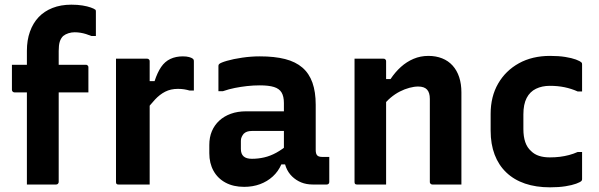

<svg xmlns="http://www.w3.org/2000/svg" viewBox="-20 -789 2560 821"><path d="M31 -512H347Q351 -512 353 -510.5Q355 -509 356.5 -507Q358 -505 358 -501Q358 -473 358 -448Q358 -423 358 -394H42Q39 -394 36.5 -395.5Q34 -397 32.5 -399.5Q31 -402 31 -405Q31 -434 31 -459Q31 -484 31 -512ZM231 -11Q231 -7 228 -3.5Q225 0 220 0Q188 0 158 0Q128 0 95 0Q95 -25 95 -50Q95 -75 95 -100Q95 -164 95 -220.5Q95 -277 95 -331.5Q95 -386 95 -444.5Q95 -503 95 -572Q95 -617 108 -653.5Q121 -690 145 -715.5Q169 -741 204.5 -755Q240 -769 285 -769Q312 -769 333 -765.5Q354 -762 368 -757Q382 -752 387 -748Q389 -747 389.5 -744.5Q390 -742 390 -740Q390 -714 390 -687.5Q390 -661 390 -635H371Q359 -640 347.5 -643.5Q336 -647 324 -649Q312 -651 299 -651Q286 -651 273 -647Q260 -643 250 -635Q240 -625 235.5 -610.5Q231 -596 231 -571Q231 -524 231 -466.5Q231 -409 231 -347Q231 -285 231 -224Q231 -163 231 -108.5Q231 -54 231 -11Z M601 -442H641Q653 -479 669 -502.5Q685 -526 708.5 -537Q732 -548 762 -548Q778 -548 788.5 -545Q799 -542 803 -539Q807 -536 808 -533.5Q809 -531 809 -526Q809 -510 809 -494.5Q809 -479 809 -464Q809 -449 809 -433.5Q809 -418 809 -402H790Q780 -405 768 -407Q756 -409 741 -409Q710 -409 686.5 -397Q663 -385 643 -363.5Q623 -342 601 -313ZM620 0Q598 0 575.5 0Q553 0 531 0Q509 0 487 0Q484 0 482 -0.5Q480 -1 478.5 -2.5Q477 -4 476.5 -6Q476 -8 476 -11Q476 -48 476 -89.5Q476 -131 476 -175Q476 -219 476 -263.5Q476 -308 476 -352.5Q476 -397 476 -440Q476 -468 476 -493Q476 -518 476 -538Q501 -538 523.5 -538Q546 -538 567.5 -538Q589 -538 609 -538Q613 -538 615 -536.5Q617 -535 618.5 -533Q620 -531 620 -527Q620 -481 620 -430Q620 -379 620 -326Q620 -273 620 -217.5Q620 -162 620 -107.5Q620 -53 620 0Z M1330 -341Q1330 -316 1330 -292.5Q1330 -269 1330 -244.5Q1330 -220 1330 -195.5Q1330 -171 1330 -148Q1330 -140 1331.5 -134Q1333 -128 1337 -124Q1340 -121 1345.5 -119.5Q1351 -118 1358 -118Q1361 -118 1363.5 -118Q1366 -118 1369 -118H1388Q1388 -91 1388 -64.5Q1388 -38 1388 -11Q1388 -6 1385 -3Q1382 0 1377 0Q1372 0 1352.5 0Q1333 0 1318 0Q1290 0 1268 -9Q1246 -18 1229 -34.5Q1212 -51 1203 -74Q1194 -97 1194 -126Q1194 -157 1194 -189Q1194 -221 1194 -252Q1194 -269 1194 -284.5Q1194 -300 1194 -316Q1194 -332 1194 -348Q1194 -377 1184 -393.5Q1174 -410 1151.5 -417Q1129 -424 1091 -424Q1063 -424 1036.5 -421Q1010 -418 984.5 -413Q959 -408 933 -399H914Q914 -426 914 -453Q914 -480 914 -506Q914 -510 915 -512Q916 -514 917 -515Q923 -521 950.5 -529Q978 -537 1016 -542.5Q1054 -548 1091 -548Q1154 -548 1199 -536.5Q1244 -525 1273 -500Q1302 -475 1316 -435.5Q1330 -396 1330 -341ZM1010 -152Q1010 -131 1021.5 -120.5Q1033 -110 1057 -110Q1084 -110 1110 -116Q1136 -122 1161.5 -136Q1187 -150 1213 -172V-86H1183Q1170 -56 1146.5 -34.5Q1123 -13 1092 -1.5Q1061 10 1024 10Q978 10 944.5 -8Q911 -26 893 -58.5Q875 -91 875 -134V-169Q875 -202 886 -228Q897 -254 917.5 -273Q938 -292 967 -302.5Q996 -313 1032 -313Q1067 -313 1100.5 -313Q1134 -313 1164.5 -313Q1195 -313 1222 -313Q1231 -313 1235.5 -297Q1240 -281 1241 -261.5Q1242 -242 1242 -229Q1210 -229 1180 -229Q1150 -229 1119.5 -229Q1089 -229 1057 -229Q1045 -229 1036.5 -226Q1028 -223 1022 -217Q1017 -211 1013.5 -203.5Q1010 -196 1010 -187Z M1953 0Q1920 0 1891.5 0Q1863 0 1829 0Q1826 0 1823.5 -1.5Q1821 -3 1819.5 -5Q1818 -7 1818 -11Q1818 -70 1818 -129.5Q1818 -189 1818 -248Q1818 -307 1818 -366Q1818 -393 1806 -406Q1794 -419 1768 -419Q1751 -419 1730.5 -413.5Q1710 -408 1689.5 -397.5Q1669 -387 1650 -371Q1631 -355 1615 -333V-451H1650Q1670 -481 1694.5 -503Q1719 -525 1748.5 -537.5Q1778 -550 1812 -550Q1844 -550 1870.5 -539.5Q1897 -529 1915.5 -508.5Q1934 -488 1943.5 -459Q1953 -430 1953 -394Q1953 -346 1953 -297Q1953 -248 1953 -199Q1953 -150 1953 -100Q1953 -75 1953 -50Q1953 -25 1953 0ZM1631 0Q1609 0 1589.5 0Q1570 0 1549.5 0Q1529 0 1507 0Q1504 0 1502 -0.5Q1500 -1 1498.5 -2.5Q1497 -4 1496.5 -6Q1496 -8 1496 -11Q1496 -65 1496 -118.5Q1496 -172 1496 -225.5Q1496 -279 1496 -332.5Q1496 -386 1496 -440Q1496 -468 1496 -493Q1496 -518 1496 -538Q1521 -538 1541.5 -538Q1562 -538 1581.5 -538Q1601 -538 1620 -538Q1624 -538 1626 -536.5Q1628 -535 1629.5 -533Q1631 -531 1631 -527Q1631 -440 1631 -352Q1631 -264 1631 -176Q1631 -88 1631 0Z M2332 -550Q2369 -550 2397 -545.5Q2425 -541 2442.5 -534.5Q2460 -528 2466 -522Q2468 -521 2468.5 -518.5Q2469 -516 2469 -513Q2469 -485 2469 -456Q2469 -427 2469 -398H2450Q2423 -410 2394 -416Q2365 -422 2331 -422Q2298 -422 2272 -409.5Q2246 -397 2232 -370Q2218 -343 2218 -300V-237Q2218 -205 2226 -181.5Q2234 -158 2251 -143Q2265 -129 2285 -122.5Q2305 -116 2331 -116Q2354 -116 2374 -118.5Q2394 -121 2413 -126Q2432 -131 2450 -139H2469Q2469 -110 2469 -81Q2469 -52 2469 -23Q2469 -21 2468.5 -19Q2468 -17 2466 -15Q2461 -10 2443.5 -3.5Q2426 3 2397.5 7.5Q2369 12 2332 12Q2272 12 2225 -4Q2178 -20 2145 -51.5Q2112 -83 2095 -128Q2078 -173 2078 -230V-302Q2078 -376 2110 -431.5Q2142 -487 2199 -518.5Q2256 -550 2332 -550Z"/></svg>

Font: Recursive
Style: Bold
Weight: 700
Version: Version 1.085